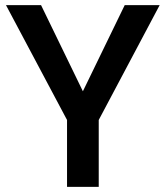

<svg xmlns="http://www.w3.org/2000/svg" viewBox="-20 -731 649 751"><path d="M304.2 -374 467.8 -710.9H604.5L366.2 -261.7V0H242.2V-261.7L3.4 -710.9H140.6Z"/></svg>

Font: TypoPRO Roboto
Style: Regular
Weight: 500
Designer: Google
Version: Version 2.136; 2016